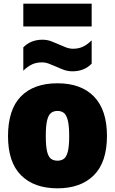

<svg xmlns="http://www.w3.org/2000/svg" viewBox="-20 -1011 624 1042"><path d="M292 11Q165 11 94.2 -59.8Q23.5 -130.5 23.5 -272Q23.5 -416 93.2 -487.5Q163 -559 292 -559Q420.5 -559 490.5 -486.5Q560.5 -414 560.5 -273.5Q560.5 -131 489.5 -60Q418.5 11 292 11ZM292 -139Q313 -139 327 -149.5Q341 -160 348.2 -188.8Q355.5 -217.5 355.5 -272Q355.5 -328 348 -357.8Q340.5 -387.5 326.5 -398.2Q312.5 -409 292 -409Q271.5 -409 257.2 -398.2Q243 -387.5 235.8 -358.2Q228.5 -329 228.5 -273.5Q228.5 -218 235.5 -189Q242.5 -160 256.5 -149.5Q270.5 -139 292 -139ZM373.5 -624Q348 -624 325.8 -632.2Q303.5 -640.5 283 -650Q263.5 -658.5 245 -665.5Q226.5 -672.5 207.5 -672.5Q178 -672.5 154.5 -661.8Q131 -651 106.5 -627.5V-754Q147 -795.5 210.5 -795.5Q236 -795.5 258.2 -787Q280.5 -778.5 301.5 -769Q320.5 -760.5 339 -753.5Q357.5 -746.5 376.5 -746.5Q406 -746.5 429.5 -757.2Q453 -768 477.5 -792V-665.5Q437 -624 373.5 -624ZM106.5 -867.5V-991H477.5V-867.5Z"/></svg>

Font: Encode Sans Semi Condensed Black
Style: Regular
Weight: 900
Width: 4
Designer: Multiple Designers
Foundry: Impallari Type
Version: Version 3.000; ttfautohint (v1.8.3) -l 8 -r 50 -G 200 -x 14 